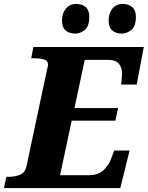

<svg xmlns="http://www.w3.org/2000/svg" viewBox="-44 -952 748 972"><path d="M-24 0 -12 -57H1Q32 -57 58 -67.5Q84 -78 91 -115L194 -599Q196 -605 197.5 -612.5Q199 -620 199 -625Q199 -645 179 -651Q159 -657 127 -657H114L125 -714H684L648 -524H569Q570 -528 571 -541Q572 -554 573 -566.5Q574 -579 574 -582Q574 -609 558 -629Q542 -649 503 -649H385L333 -405H554L540 -341H319L260 -65H405Q452 -65 479 -89.5Q506 -114 518 -147L534 -190H612L565 0ZM572 -782Q542 -782 524 -798Q506 -814 506 -847Q506 -885 525 -908.5Q544 -932 578 -932Q607 -932 625.5 -916Q644 -900 644 -867Q644 -819 621 -800.5Q598 -782 572 -782ZM337 -782Q306 -782 288 -798Q270 -814 270 -847Q270 -885 289.5 -908.5Q309 -932 342 -932Q372 -932 390 -916Q408 -900 408 -867Q408 -819 385.5 -800.5Q363 -782 337 -782Z"/></svg>

Font: Noto Serif ExtraBold
Style: Italic
Weight: 800
Italic angle: -12°
Designer: Monotype Design Team
Foundry: Monotype Imaging Inc.
Version: Version 2.013